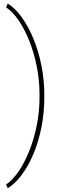

<svg xmlns="http://www.w3.org/2000/svg" viewBox="-20 -812 344 1062"><path d="M225.1 -276.4Q225.1 -187.5 209 -107.2Q192.9 -26.9 164.8 39.8Q136.7 106.4 100.3 155Q64 203.6 22.9 229.5L13.7 208.5Q49.8 184.6 83 136Q116.2 87.4 142.3 21.7Q168.5 -43.9 183.6 -120.1Q198.7 -196.3 198.7 -275.4V-288.1Q198.7 -367.2 183.6 -443.4Q168.5 -519.5 142.3 -585.2Q116.2 -650.9 83 -699.2Q49.8 -747.6 13.7 -771.5L22.9 -792.5Q64 -766.6 100.3 -716.3Q136.7 -666 164.8 -597.9Q192.9 -529.8 209 -450.2Q225.1 -370.6 225.1 -286.1Z"/></svg>

Font: Heebo Thin
Style: Regular
Weight: 250
Designer: Oded Ezer
Foundry: Ezer Type House
Version: Version 3.100